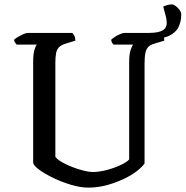

<svg xmlns="http://www.w3.org/2000/svg" viewBox="-20 -854 845 874"><path d="M382 0Q347 0 304.5 -12.5Q262 -25 223.5 -43.5Q185 -62 159 -81Q133 -100 131 -113V-572Q131 -609 137 -628Q143 -647 148 -651H56Q53 -655 49 -659.5Q45 -664 44 -673Q50 -679 62 -686Q74 -693 86.5 -698.5Q99 -704 105 -704H310Q314 -699 318.5 -690.5Q323 -682 323 -669L281 -656Q260 -650 249.5 -640Q239 -630 235.5 -613Q232 -596 232 -569V-140Q242 -127 263.5 -115Q285 -103 311 -93Q337 -83 361.5 -77Q386 -71 401 -71Q431 -71 465.5 -80Q500 -89 528.5 -102.5Q557 -116 568 -128V-572Q568 -608 575 -627.5Q582 -647 586 -651H497Q493 -655 490 -660Q487 -665 486 -673Q492 -679 503.5 -686.5Q515 -694 527.5 -699Q540 -704 546 -704H715Q720 -699 724 -690Q728 -681 728 -669L685 -656Q666 -651 656 -641.5Q646 -632 642 -613.5Q638 -595 638 -562V-110Q628 -95 604 -76Q580 -57 544.5 -40Q509 -23 467.5 -11.5Q426 0 382 0ZM616 -682V-704H655Q682 -704 701 -708.5Q720 -713 729.5 -723Q739 -733 739 -751Q739 -764 733.5 -785Q728 -806 723 -824Q734 -829 744 -831.5Q754 -834 763 -834Q770 -834 780 -826.5Q790 -819 797.5 -808.5Q805 -798 805 -789Q805 -756 792.5 -730.5Q780 -705 748.5 -690.5Q717 -676 660 -676Q653 -676 639.5 -677.5Q626 -679 616 -682Z"/></svg>

Font: Texturina Medium 12pt
Style: Regular
Weight: 400
Version: Version 1.002